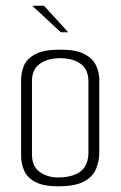

<svg xmlns="http://www.w3.org/2000/svg" viewBox="-20 -649 423 673"><path d="M184 4Q130 4 102 -12Q74 -28 64 -52.5Q54 -77 54 -101V-370Q54 -395 64 -419Q74 -443 103.5 -459Q133 -475 191 -475Q248 -475 277 -459Q306 -443 317 -419Q328 -395 328 -370V-115Q328 -84 316.5 -56.5Q305 -29 274 -12.5Q243 4 184 4ZM184 -27Q234 -27 262 -48Q290 -69 290 -116V-364Q290 -405 263 -425Q236 -445 191 -445Q147 -445 119.5 -425.5Q92 -406 92 -364V-108Q92 -66 119 -46.5Q146 -27 184 -27ZM193 -536 93 -629H134L219 -536Z"/></svg>

Font: Smooch Sans Thin Light
Style: Regular
Weight: 300
Version: Version 1.010